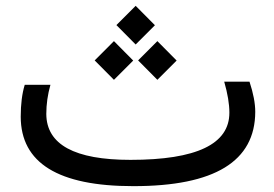

<svg xmlns="http://www.w3.org/2000/svg" viewBox="-20 -636 937 656"><path d="M138.2 -246.6C138.2 -279.8 142.9 -313 152.3 -346.2H64.5C55.3 -315.9 50.8 -279.6 50.8 -237.3C51.1 -79.1 179.2 0 435.1 0H436.5C713.2 0 851.7 -84.6 852.1 -253.9C852.1 -283.2 845.5 -317.5 832.5 -356.9H746.1C757.8 -315.9 763.7 -280.8 763.7 -251.5C764.3 -143.7 651.7 -89.8 425.8 -89.8C234.7 -89.8 138.8 -142.1 138.2 -246.6ZM377.7 -550.3 443.5 -484 509.3 -549.8 443.5 -616.1ZM451.9 -429.6 517.7 -363.3 583.5 -429.1 517.7 -495.5ZM303.5 -429.6 369.3 -363.3 435.1 -429.1 369.3 -495.5Z"/></svg>

Font: Dirooz FD
Style: FD
Weight: 400
Foundry: DejaVu fonts team - Redesigned by Saber Rastikerdar
Version: Version 0.2.1